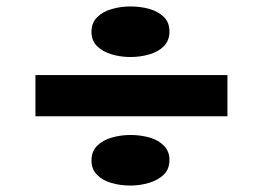

<svg xmlns="http://www.w3.org/2000/svg" viewBox="-20 -565 816 596"><path d="M90 -204V-332H686V-204ZM385 11Q354 11 326 3Q298 -5 281 -22.5Q264 -40 264 -67Q264 -95 281.5 -112.5Q299 -130 327 -138Q355 -146 385 -146Q417 -146 444.5 -138Q472 -130 489 -112.5Q506 -95 506 -69Q506 -40 488.5 -23Q471 -6 443 2.5Q415 11 385 11ZM385 -388Q354 -388 326 -396.5Q298 -405 281 -422Q264 -439 264 -466Q264 -494 281.5 -511.5Q299 -529 327 -537Q355 -545 385 -545Q417 -545 444.5 -537Q472 -529 489 -512Q506 -495 506 -467Q506 -439 488.5 -421.5Q471 -404 443 -396Q415 -388 385 -388Z"/></svg>

Font: Lexend Mega SemiBold
Style: Regular
Weight: 600
Designer: Bonnie Shaver-Troup, Thomas Jockin
Foundry: Lexend
Version: Version 1.007